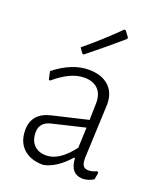

<svg xmlns="http://www.w3.org/2000/svg" viewBox="-130 -766 713 855"><g transform="rotate(20 226.5 -339.0)"><path d="M311 -684 318 -683 338 -656 337 -649Q267 -588 179 -518L172 -519L155 -543Q232 -606 311 -684ZM224 -462Q285 -462 319 -431Q353 -400 353 -345Q353 -330 347.5 -216Q342 -102 342 -87Q342 -61 349.5 -50.5Q357 -40 375 -40Q393 -40 413 -50L420 -45L414 -12Q390 3 363 4Q303 2 300 -71H295Q238 -6 177 6Q117 6 83 -25.5Q49 -57 49 -113Q49 -194 137 -214L303 -253L305 -334Q305 -377 282 -399.5Q259 -422 217 -422Q153 -422 77 -357L71 -360L63 -397Q145 -462 224 -462ZM302 -216 147 -179Q96 -167 96 -119Q96 -81 117 -59.5Q138 -38 175 -38Q236 -38 298 -119Z"/></g></svg>

Font: Alegreya Sans Light
Style: Regular
Weight: 300
Designer: Juan Pablo del Peral
Foundry: Huerta Tipografica
Version: Version 2.007